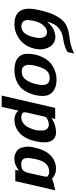

<svg xmlns="http://www.w3.org/2000/svg" viewBox="668 -1403 896 2272"><g transform="rotate(90 1116.0 -267.0)"><path d="M99 -280 106 -311Q109 -322 113.5 -339Q118 -356 119 -358Q140 -434 164 -475Q188 -523 217.5 -555Q247 -587 281 -603.5Q315 -620 341.5 -627Q368 -634 407 -640L436 -643Q483 -649 515.5 -658.5Q548 -668 614 -695L596 -619Q553 -589 476 -573L446 -568Q342 -555 285 -485Q254 -445 236 -376Q303 -456 385 -471Q394 -473 412 -475Q502 -471 540 -396.5Q578 -322 557 -233Q531 -116 448 -53Q365 10 266 10Q112 10 87 -114Q75 -179 99 -280ZM226 -216Q222 -198 222 -190Q217 -163 217 -149Q219 -72 294 -72Q386 -72 421 -223Q437 -294 421.5 -333.5Q406 -373 367 -375H351Q311 -369 276.5 -328Q242 -287 226 -216Z M627 -238Q635 -271 644 -292Q681 -391 757 -439.5Q833 -488 924 -488Q1027 -488 1081 -428.5Q1135 -369 1105 -239Q1089 -169 1058 -118.5Q1027 -68 986 -41Q945 -14 901.5 -2Q858 10 808 10Q759 10 721.5 -1.5Q684 -13 654 -41.5Q624 -70 618.5 -117.5Q613 -165 627 -238ZM759 -242 755 -227Q747 -181 747 -161Q749 -76 828 -76Q889 -76 926 -128.5Q963 -181 978 -259Q1012 -407 904 -407Q841 -407 809.5 -362.5Q778 -318 759 -242Z M1111 161 1257 -472H1388L1377 -428Q1457 -482 1543 -482Q1621 -482 1650 -421Q1679 -360 1651 -238Q1623 -115 1555 -52.5Q1487 10 1396 10Q1328 10 1290 -37L1244 161ZM1364 -361Q1361 -346 1353 -316V-315V-314L1313 -142Q1308 -117 1309 -98Q1325 -71 1368 -71Q1405 -71 1435 -92Q1465 -113 1482.5 -146Q1500 -179 1510.5 -211Q1521 -243 1524 -273Q1525 -298 1524 -326Q1523 -354 1504.5 -375.5Q1486 -397 1453 -397Q1427 -397 1401 -385Q1375 -373 1364 -361Z M1729 -238Q1760 -376 1842 -437Q1897 -479 1966 -482Q1991 -482 2003 -480Q2056 -473 2093 -435L2157 -456L2232 -472L2123 0H1990L1995 -23V-26L2000 -44Q1932 11 1857 11Q1834 11 1813.5 5.5Q1793 0 1769 -16Q1745 -32 1733 -59.5Q1721 -87 1716.5 -131.5Q1712 -176 1729 -238ZM1864 -246Q1863 -242 1861.5 -233Q1860 -224 1859 -219Q1848 -171 1850 -139Q1853 -70 1923 -70Q1953 -70 1973.5 -78Q1994 -86 2004.5 -102.5Q2015 -119 2018 -127Q2021 -135 2025 -151Q2038 -208 2064 -324Q2071 -356 2071 -378Q2048 -401 2011 -401Q1898 -401 1864 -246Z"/></g></svg>

Font: Coval
Style: ExtraBold Italic
Weight: 800
Foundry: Context Ltd
Version: Version 001.000